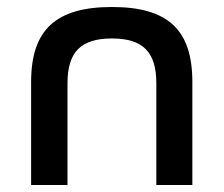

<svg xmlns="http://www.w3.org/2000/svg" viewBox="-20 -529 640 549"><path d="M69 -295V0H173V-291C173 -380 211 -419 300 -419C389 -419 427 -380 427 -291V0H530V-295C530 -444 460 -509 300 -509C140 -509 69 -444 69 -295Z"/></svg>

Font: LT Wave Mono Medium
Style: Regular
Weight: 500
Designer: Daniel Lyons
Version: Version 2.5 (Glyphs App)